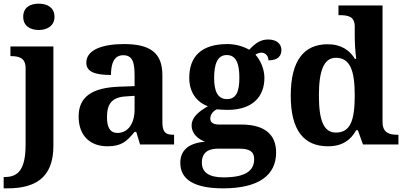

<svg xmlns="http://www.w3.org/2000/svg" viewBox="-40 -790 2213 1050"><path d="M172 -626C218 -626 258 -649 258 -698C258 -749 218 -770 172 -770C124 -770 87 -749 87 -698C87 -649 124 -626 172 -626ZM-20 240H0C147 240 252 187 252 8V-536H17V-483H20C63 -483 100 -474 100 -417V0C100 136 60 178 -13 178H-20Z M547 10C623 10 652 -15 696 -69H705L726 0H912V-53H908C863 -53 848 -69 848 -124V-379C848 -504 778 -549 638 -549C525 -549 432 -520 432 -447C432 -398 478 -380 567 -380C567 -442 583 -488 634 -488C689 -488 696 -441 696 -374V-319L614 -316C464 -311 390 -261 390 -153C390 -42 459 10 547 10ZM602 -63C563 -63 545 -92 545 -149C545 -221 571 -259 651 -263L696 -266V-191C696 -113 659 -63 602 -63Z M1180 240C1377 240 1470 167 1470 44C1470 -52 1411 -109 1278 -109H1157C1129 -109 1110 -119 1110 -141C1110 -165 1127 -184 1146 -192C1158 -191 1189 -189 1204 -189C1343 -189 1406 -263 1406 -364C1406 -413 1384 -461 1357 -491C1364 -497 1379 -502 1390 -502C1409 -502 1428 -487 1428 -460C1483 -460 1499 -487 1499 -517C1499 -548 1475 -574 1427 -574C1387 -574 1358 -556 1323 -518C1293 -535 1251 -549 1204 -549C1061 -549 995 -481 995 -364C995 -283 1038 -230 1097 -209C1045 -179 1008 -148 1008 -104C1008 -57 1045 -29 1081 -15C994 -8 946 30 946 101C946 192 1023 240 1180 240ZM1201 -248C1149 -248 1131 -294 1131 -364C1131 -437 1148 -489 1200 -489C1253 -489 1269 -439 1269 -365C1269 -293 1254 -248 1201 -248ZM1182 180C1105 180 1064 154 1064 99C1064 34 1113 23 1153 23H1269C1323 23 1350 38 1350 80C1350 146 1299 180 1182 180Z M1754 10C1832 10 1878 -24 1908 -78H1917L1945 0H2139V-53H2135C2091 -53 2052 -62 2052 -123V-760H1811V-707H1819C1863 -707 1900 -700 1900 -645V-590C1900 -558 1903 -505 1908 -468H1901C1873 -514 1827 -548 1752 -548C1623 -548 1550 -460 1550 -267C1550 -75 1623 10 1754 10ZM1797 -65C1730 -65 1704 -132 1704 -268C1704 -401 1730 -474 1797 -474C1876 -474 1900 -401 1900 -269C1900 -131 1876 -65 1797 -65Z"/></svg>

Font: Noto Serif Test
Style: Bold
Weight: 700
Version: Version 1.000